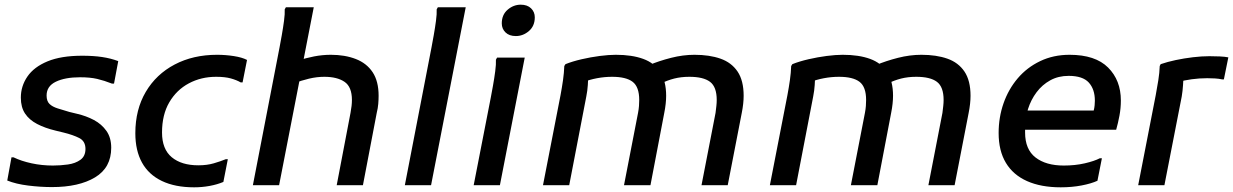

<svg xmlns="http://www.w3.org/2000/svg" viewBox="-20 -791 5266 820"><path d="M29 -119H38Q71 -103 115 -93.5Q159 -84 206 -84Q238 -84 270 -88.5Q302 -93 323.5 -108.5Q345 -124 345 -155Q345 -188 318.5 -201.5Q292 -215 251 -225L218 -233Q172 -244 138.5 -261.5Q105 -279 87 -306Q69 -333 69 -374Q69 -423 97 -464Q125 -505 183 -529Q241 -553 331 -553Q379 -553 416 -547.5Q453 -542 485 -530L467 -434H458Q425 -447 395 -454Q365 -461 322 -461Q258 -461 218.5 -442Q179 -423 179 -383Q179 -359 191.5 -347Q204 -335 226.5 -328Q249 -321 276 -313L309 -305Q348 -296 381 -278.5Q414 -261 434.5 -232Q455 -203 455 -160Q455 -75 386 -33.5Q317 8 202 8Q153 8 100.5 1.5Q48 -5 11 -20Z M558 -222Q558 -323 602.5 -398.5Q647 -474 726 -515.5Q805 -557 907 -557Q943 -557 978.5 -551.5Q1014 -546 1035 -535L1016 -439H1008Q991 -449 966 -456Q941 -463 903 -463Q839 -463 786.5 -435Q734 -407 703 -354Q672 -301 672 -225Q672 -154 713.5 -119.5Q755 -85 827 -85Q864 -85 893 -93.5Q922 -102 944 -111H953L934 -14Q908 -3 875.5 3Q843 9 809 9Q728 9 671.5 -18Q615 -45 586.5 -96.5Q558 -148 558 -222Z M1172 0H1060L1174 -589Q1178 -610 1183.5 -641Q1189 -672 1193 -702Q1197 -732 1196 -751L1201 -760H1320ZM1257 -533Q1285 -543 1321 -550Q1357 -557 1393 -557Q1453 -557 1499.5 -539Q1546 -521 1571.5 -482.5Q1597 -444 1597 -382Q1597 -366 1595.5 -347.5Q1594 -329 1589 -309L1530 0H1418L1477 -309Q1480 -325 1481.5 -338.5Q1483 -352 1483 -364Q1483 -420 1451.5 -441.5Q1420 -463 1365 -463Q1333 -463 1299.5 -455Q1266 -447 1235 -435Z M1709 0 1823 -589Q1827 -610 1832.5 -641Q1838 -672 1842 -702Q1846 -732 1845 -751L1850 -760H1969L1821 0Z M2183 -637Q2155 -637 2139 -652.5Q2123 -668 2123 -691Q2123 -728 2148 -749.5Q2173 -771 2204 -771Q2232 -771 2248 -755.5Q2264 -740 2264 -717Q2264 -680 2239 -658.5Q2214 -637 2183 -637ZM2003 0 2076 -374Q2080 -395 2085.5 -425.5Q2091 -456 2095 -486.5Q2099 -517 2098 -536L2103 -545H2221L2115 0Z M2299 0 2374 -385Q2380 -417 2384.5 -448.5Q2389 -480 2390 -509L2395 -517Q2425 -529 2464 -538Q2503 -547 2541.5 -552Q2580 -557 2610 -557Q2679 -557 2727 -539.5Q2775 -522 2800 -483Q2825 -444 2825 -382Q2825 -366 2823 -347.5Q2821 -329 2817 -309L2758 0H2645L2705 -309Q2708 -325 2709 -338.5Q2710 -352 2710 -364Q2710 -420 2682 -441.5Q2654 -463 2594 -463Q2562 -463 2530 -457Q2498 -451 2470 -440L2492 -471Q2492 -452 2490.5 -428Q2489 -404 2484 -379L2411 0ZM2976 0 3036 -309Q3038 -325 3039.5 -338.5Q3041 -352 3041 -364Q3041 -420 3012.5 -441.5Q2984 -463 2924 -463Q2889 -463 2859.5 -455.5Q2830 -448 2802 -434L2752 -513Q2795 -531 2846 -544Q2897 -557 2946 -557Q3010 -557 3057 -540.5Q3104 -524 3130 -485.5Q3156 -447 3156 -382Q3156 -366 3154 -347.5Q3152 -329 3148 -309L3088 0Z M3268 0 3343 -385Q3349 -417 3353.5 -448.5Q3358 -480 3359 -509L3364 -517Q3394 -529 3433 -538Q3472 -547 3510.5 -552Q3549 -557 3579 -557Q3648 -557 3696 -539.5Q3744 -522 3769 -483Q3794 -444 3794 -382Q3794 -366 3792 -347.5Q3790 -329 3786 -309L3727 0H3614L3674 -309Q3677 -325 3678 -338.5Q3679 -352 3679 -364Q3679 -420 3651 -441.5Q3623 -463 3563 -463Q3531 -463 3499 -457Q3467 -451 3439 -440L3461 -471Q3461 -452 3459.5 -428Q3458 -404 3453 -379L3380 0ZM3945 0 4005 -309Q4007 -325 4008.5 -338.5Q4010 -352 4010 -364Q4010 -420 3981.5 -441.5Q3953 -463 3893 -463Q3858 -463 3828.5 -455.5Q3799 -448 3771 -434L3721 -513Q3764 -531 3815 -544Q3866 -557 3915 -557Q3979 -557 4026 -540.5Q4073 -524 4099 -485.5Q4125 -447 4125 -382Q4125 -366 4123 -347.5Q4121 -329 4117 -309L4057 0Z M4510 9Q4426 9 4366.5 -17.5Q4307 -44 4276 -95.5Q4245 -147 4245 -223Q4245 -290 4266 -350Q4287 -410 4326.5 -456.5Q4366 -503 4422.5 -530Q4479 -557 4548 -557Q4658 -557 4712.5 -502.5Q4767 -448 4767 -362Q4767 -329 4761 -297Q4755 -265 4747 -237H4320V-319H4651Q4654 -330 4655 -341.5Q4656 -353 4656 -361Q4656 -410 4630 -438.5Q4604 -467 4544 -467Q4500 -467 4465.5 -448Q4431 -429 4407 -397Q4383 -365 4370.5 -325.5Q4358 -286 4358 -244V-225Q4358 -153 4402.5 -118.5Q4447 -84 4523 -84Q4572 -84 4613 -93.5Q4654 -103 4677 -115H4686L4667 -19Q4641 -7 4599.5 1Q4558 9 4510 9Z M4916 -385Q4922 -417 4927 -448.5Q4932 -480 4933 -509L4937 -517Q4966 -527 5001.5 -534.5Q5037 -542 5074.5 -546.5Q5112 -551 5145 -551Q5167 -551 5189.5 -550Q5212 -549 5226 -546L5207 -452H5199Q5186 -455 5169 -456Q5152 -457 5136 -457Q5102 -457 5069.5 -452.5Q5037 -448 5013 -441L5035 -471Q5034 -452 5032.5 -427.5Q5031 -403 5027 -379L4953 0H4841Z"/></svg>

Font: Kufam Medium
Style: Italic
Weight: 500
Italic angle: -11°
Designer: Artur Schmal
Foundry: Original Type
Version: Version 1.301; ttfautohint (v1.8.3)